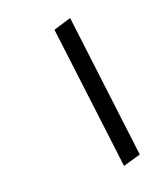

<svg xmlns="http://www.w3.org/2000/svg" viewBox="-109 -794 756 889"><g transform="rotate(-15 268.5 -349.0)"><path d="M375 14 227 -678 311 -712 459 -18Z"/></g></svg>

Font: Panefresco 400wt
Style: Italic
Weight: 400
Foundry: Campivisivi & Chank Co
Version: Version 1.001